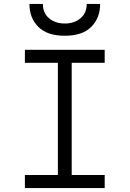

<svg xmlns="http://www.w3.org/2000/svg" viewBox="-20 -952 656 972"><path d="M343 -634V-66H510V0H106V-66H273V-634H106V-700H510V-634ZM129 -932H197Q197 -886 228.5 -859.5Q260 -833 308 -833Q356 -833 387.5 -859.5Q419 -886 419 -932H487Q487 -861 442 -816Q397 -771 308 -771Q219 -771 174 -816Q129 -861 129 -932Z"/></svg>

Font: Overpass Mono Light
Style: Regular
Weight: 300
Monospace: yes
Designer: Delve Withrington, Dave Bailey
Foundry: Delve Fonts
Version: Version 1.000;DELV;Overpass